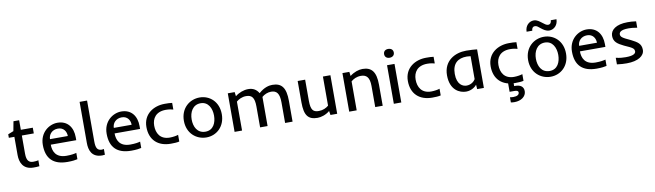

<svg xmlns="http://www.w3.org/2000/svg" viewBox="-46 -1483 8424 2471"><g transform="rotate(-10 4166.0 -247.5)"><path d="M108.9 -190.4C108.9 -97.2 146.5 2.9 284.2 2.9C298.8 2.9 344.2 2.4 360.4 -1V-79.1C342.3 -72.8 305.2 -71.3 293.5 -71.3C238.8 -71.3 206.5 -100.1 206.5 -190.9V-429.2H362.8V-503.9H206.5V-628.9H132.3L108.9 -503.9L36.6 -475.1V-429.2H108.9Z M727.5 7.8C793.9 7.8 833 1 857.9 -4.9V-87.4C832.5 -80.6 793 -72.3 728 -72.3C585.9 -72.3 552.7 -165.5 552.7 -248.5H885.7V-286.6C885.7 -415.5 817.9 -511.7 685.1 -511.7C577.1 -511.7 451.2 -426.3 451.2 -262.2C451.2 -85.4 541 7.8 727.5 7.8ZM678.7 -436.5C754.9 -436.5 788.1 -376.5 788.1 -320.3H555.2C555.2 -380.4 600.6 -436.5 678.7 -436.5Z M1013.7 -190.4C1013.7 -97.2 1043.5 2.9 1181.2 2.9C1191.9 2.9 1204.1 1.5 1216.3 0V-75.2C1208 -72.8 1198.2 -71.3 1190.4 -71.3C1135.7 -71.3 1111.3 -100.1 1111.3 -190.9V-726.6H1013.7Z M1561.5 7.8C1627.9 7.8 1667 1 1691.9 -4.9V-87.4C1666.5 -80.6 1627 -72.3 1562 -72.3C1419.9 -72.3 1386.7 -165.5 1386.7 -248.5H1719.7V-286.6C1719.7 -415.5 1651.9 -511.7 1519 -511.7C1411.1 -511.7 1285.2 -426.3 1285.2 -262.2C1285.2 -85.4 1375 7.8 1561.5 7.8ZM1512.7 -436.5C1588.9 -436.5 1622.1 -376.5 1622.1 -320.3H1389.2C1389.2 -380.4 1434.6 -436.5 1512.7 -436.5Z M2078.1 -72.3C1951.7 -72.3 1905.8 -160.2 1905.8 -257.8C1905.8 -350.6 1956.5 -433.1 2087.9 -433.1C2128.9 -433.1 2166.5 -425.8 2184.6 -419.9V-506.8C2159.7 -511.2 2121.6 -511.7 2086.9 -511.7C1944.8 -511.7 1804.2 -429.7 1804.2 -257.8C1804.2 -87.9 1910.6 7.8 2077.1 7.8C2111.8 7.8 2163.6 6.3 2188.5 -1.5V-88.9C2170.4 -81.1 2119.1 -72.3 2078.1 -72.3Z M2788.6 -252.9C2788.6 -417.5 2674.3 -514.2 2543.9 -514.2C2411.6 -514.2 2293 -417.5 2293 -252.9C2293 -89.4 2411.1 7.8 2543.5 7.8C2673.8 7.8 2788.6 -89.4 2788.6 -252.9ZM2394.5 -252.9C2394.5 -347.2 2439.9 -439 2543.9 -439C2643.6 -439 2687 -347.2 2687 -252.9C2687 -159.7 2647 -67.4 2543.5 -67.4C2435.5 -67.4 2394.5 -159.7 2394.5 -252.9Z M3342.3 0V-380.9C3374.5 -408.7 3418.5 -427.7 3462.4 -427.7C3535.6 -427.7 3571.3 -385.7 3571.3 -267.6V0H3668.9V-271C3668.9 -444.8 3614.7 -511.7 3493.2 -511.7C3451.7 -511.7 3386.2 -499 3315.4 -434.6C3285.2 -484.9 3242.7 -511.7 3177.7 -511.7C3119.6 -511.7 3054.7 -487.3 3007.8 -448.7L3001 -503.9H2911.1V0H3008.8L3008.3 -378.4C3037.1 -403.8 3082 -427.7 3135.7 -427.7C3211.4 -427.7 3244.6 -389.6 3244.6 -271.5V0Z M3824.2 -503.9V-223.6C3824.2 -52.2 3873.5 7.8 3995.6 7.8C4040.5 7.8 4104.5 -10.3 4155.3 -53.2L4164.1 0H4252V-503.9H4154.3V-123.5C4123.5 -96.7 4079.1 -76.2 4026.4 -76.2C3956.1 -76.2 3921.9 -102.5 3921.9 -228.5V-503.9Z M4846.7 0V-275.4C4846.7 -446.8 4788.1 -511.7 4670.9 -511.7C4622.6 -511.7 4560.5 -491.7 4506.3 -449.2L4499.5 -503.9H4409.2V0H4506.8V-378.4C4537.6 -405.3 4579.6 -427.7 4636.2 -427.7C4706.5 -427.7 4749 -391.6 4749 -275.4V0Z M5042 -708C5006.3 -708 4979.5 -688 4979.5 -650.4C4979.5 -613.3 5006.3 -592.8 5042 -592.8C5079.1 -592.8 5106.4 -613.3 5106.4 -650.4C5106.4 -688 5079.1 -708 5042 -708ZM5089.8 -503.9H4992.2V0H5089.8Z M5494.6 -72.3C5368.2 -72.3 5322.3 -160.2 5322.3 -257.8C5322.3 -350.6 5373 -433.1 5504.4 -433.1C5545.4 -433.1 5583 -425.8 5601.1 -419.9V-506.8C5576.2 -511.2 5538.1 -511.7 5503.4 -511.7C5361.3 -511.7 5220.7 -429.7 5220.7 -257.8C5220.7 -87.9 5327.1 7.8 5493.7 7.8C5528.3 7.8 5580.1 6.3 5605 -1.5V-88.9C5586.9 -81.1 5535.6 -72.3 5494.6 -72.3Z M6081.1 0H6168.9V-503.9C6128.4 -507.8 6091.8 -511.7 6026.4 -511.7C5882.3 -511.7 5729.5 -434.1 5729.5 -241.7C5729.5 -45.9 5854.5 7.3 5937 7.3C6010.7 7.3 6062 -37.1 6077.1 -58.1ZM5956.5 -67.9C5907.7 -67.9 5831.1 -100.1 5831.1 -241.7C5831.1 -379.4 5906.2 -436 6021.5 -436C6037.1 -436 6061.5 -434.1 6071.3 -432.1V-132.3C6059.1 -109.4 6019.5 -67.9 5956.5 -67.9Z M6576.7 -72.3C6450.2 -72.3 6404.3 -160.2 6404.3 -257.8C6404.3 -350.6 6455.1 -433.1 6586.4 -433.1C6627.4 -433.1 6665 -425.8 6683.1 -419.9V-506.8C6658.2 -511.2 6620.1 -511.7 6585.4 -511.7C6443.4 -511.7 6302.7 -429.7 6302.7 -257.8C6302.7 -87.9 6409.2 7.8 6575.7 7.8C6610.4 7.8 6662.1 6.3 6687 -1.5V-88.9C6668.9 -81.1 6617.7 -72.3 6576.7 -72.3ZM6486.3 106.9H6544.9C6584 106.9 6599.6 115.2 6599.6 134.3C6599.6 163.1 6575.2 181.2 6521 181.2C6506.3 181.2 6488.3 178.7 6478.5 176.8V244.6C6492.2 247.6 6514.2 248.5 6527.8 248.5C6610.4 248.5 6679.7 202.6 6679.7 131.8C6679.7 71.8 6636.7 44.4 6573.2 44.4H6556.6V-41H6486.3Z M7287.1 -252.9C7287.1 -417.5 7172.9 -514.2 7042.5 -514.2C6910.2 -514.2 6791.5 -417.5 6791.5 -252.9C6791.5 -89.4 6909.7 7.8 7042 7.8C7172.4 7.8 7287.1 -89.4 7287.1 -252.9ZM6893.1 -252.9C6893.1 -347.2 6938.5 -439 7042.5 -439C7142.1 -439 7185.5 -347.2 7185.5 -252.9C7185.5 -159.7 7145.5 -67.4 7042 -67.4C6934.1 -67.4 6893.1 -159.7 6893.1 -252.9ZM7168 -708.5C7168 -674.3 7149.4 -656.2 7127 -656.2C7099.6 -656.2 7079.1 -676.3 7058.6 -691.4C7023.4 -717.3 6994.6 -744.1 6951.2 -744.1C6887.7 -744.1 6835.9 -691.4 6835.9 -616.7H6910.2C6910.2 -650.9 6928.7 -668.9 6951.2 -668.9C6979.5 -668.9 6994.1 -651.4 7024.4 -627.9C7051.8 -606.4 7085.4 -581.1 7127 -581.1C7190.4 -581.1 7242.2 -633.8 7242.2 -708.5Z M7642.6 7.8C7709 7.8 7748 1 7772.9 -4.9V-87.4C7747.6 -80.6 7708 -72.3 7643.1 -72.3C7501 -72.3 7467.8 -165.5 7467.8 -248.5H7800.8V-286.6C7800.8 -415.5 7732.9 -511.7 7600.1 -511.7C7492.2 -511.7 7366.2 -426.3 7366.2 -262.2C7366.2 -85.4 7456.1 7.8 7642.6 7.8ZM7593.8 -436.5C7669.9 -436.5 7703.1 -376.5 7703.1 -320.3H7470.2C7470.2 -380.4 7515.6 -436.5 7593.8 -436.5Z M8068.8 -311.5C8029.3 -332.5 8011.2 -348.1 8011.2 -372.1C8011.2 -396.5 8022.9 -431.6 8136.7 -431.6C8165 -431.6 8197.3 -429.2 8247.1 -420.4V-503.9C8200.2 -510.7 8168.5 -511.7 8135.7 -511.7C7984.9 -511.7 7909.7 -449.2 7909.7 -372.1C7909.7 -293.9 7959.5 -262.2 8038.1 -223.6L8109.4 -190.9C8150.9 -170.4 8167.5 -155.3 8167.5 -127.4C8167.5 -103 8148.4 -72.3 8036.6 -72.3C8000.5 -72.3 7961.9 -74.2 7907.7 -87.4V-1C7958.5 6.3 8001 7.8 8036.6 7.8C8185.1 7.8 8269 -50.3 8269 -127.4C8269 -209.5 8218.3 -236.8 8140.6 -276.9Z"/></g></svg>

Font: Inder
Style: Regular
Weight: 400
Designer: Irina Smirnova
Foundry: Irina Smirnova
Version: Version 1.001